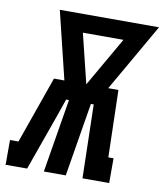

<svg xmlns="http://www.w3.org/2000/svg" viewBox="-118 -803 744 871"><g transform="rotate(10 254.5 -367.5)"><path d="M-35 0 -33 -4V-114H6L115 -423H163L87 -735H544L365 -423H412L420 -114H444V0H321L313 -339H300L244 0H143L199 -339H186L159 -261L66 0ZM264 -423 395 -651H208Z"/></g></svg>

Font: Iosevka Curly Slab HvObl
Style: Regular
Weight: 900
Italic angle: -9°
Monospace: yes
Designer: Belleve Invis
Foundry: Belleve Invis
Version: Version 11.1.0; ttfautohint (v1.8.3)